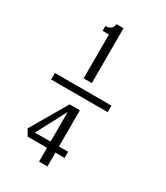

<svg xmlns="http://www.w3.org/2000/svg" viewBox="-183 -811 771 891"><g transform="rotate(30 202.0 -366.0)"><path d="M178 0V-74H74L55 -107L168 -301H223V-107H272V-74H223V0ZM164 -438V-673H130V-699Q149 -699 159.5 -708Q170 -717 170 -732H208V-438ZM36 -393H339V-358H36ZM178 -107V-266Q151 -214 94 -107Z"/></g></svg>

Font: Myanmar Chatu
Style: Regular
Weight: 400
Designer: Danh Hong
Foundry: Google Inc.
Version: Version 2.00 November 20, 2015